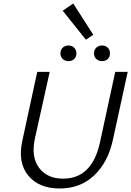

<svg xmlns="http://www.w3.org/2000/svg" viewBox="-20 -1067 747 1093"><path d="M469 -841 337 -1006 397 -1047 511 -869ZM324 -763Q324 -783 337 -795.5Q350 -808 370 -808Q390 -808 402.5 -795Q415 -782 415 -763Q415 -744 402.5 -731.5Q390 -719 370 -719Q350 -719 337 -731.5Q324 -744 324 -763ZM515 -763Q515 -783 528 -795.5Q541 -808 561 -808Q581 -808 593.5 -795.5Q606 -783 606 -763Q606 -743 593.5 -731Q581 -719 561 -719Q541 -719 528 -731.5Q515 -744 515 -763ZM320 6Q201 6 140.5 -68Q80 -142 107 -265L192 -658H263L179 -280Q156 -173 202.5 -111.5Q249 -50 339 -50Q504 -50 549 -256L636 -658H707L622 -268Q594 -142 515.5 -68Q437 6 320 6Z"/></svg>

Font: EauTestInfant
Style: Italic
Weight: 400
Italic angle: -12°
Designer: Christian Thalmann (Catharsis Fonts)
Version: Version 0.001;PS 000.001;hotconv 1.0.88;makeotf.lib2.5.64775